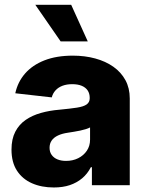

<svg xmlns="http://www.w3.org/2000/svg" viewBox="-20 -786 626 815"><path d="M208.5 9.8Q156.2 9.8 115.7 -8.1Q75.2 -25.9 52 -61.5Q28.8 -97.2 28.8 -150.9Q28.8 -195.8 44.9 -226.8Q61 -257.8 89.1 -277.1Q117.2 -296.4 153.8 -306.6Q190.4 -316.9 231.9 -320.3Q278.3 -324.7 306.6 -329.1Q335 -333.5 347.9 -342.8Q360.8 -352.1 360.8 -368.7V-370.6Q360.8 -389.2 352.1 -402.1Q343.3 -415 326.7 -421.9Q310.1 -428.7 286.6 -428.7Q263.2 -428.7 245.1 -421.9Q227.1 -415 215.6 -402.3Q204.1 -389.6 199.7 -372.6L44.9 -390.1Q55.2 -438 86.4 -473.9Q117.7 -509.8 168.7 -529.8Q219.7 -549.8 289.1 -549.8Q340.3 -549.8 384.3 -537.8Q428.2 -525.9 461.2 -502.7Q494.1 -479.5 512.5 -445.6Q530.8 -411.6 530.8 -368.2V0H370.1V-76.2H365.7Q351.1 -47.9 328.6 -29.1Q306.2 -10.3 276.4 -0.2Q246.6 9.8 208.5 9.8ZM260.3 -103Q289.1 -103 312 -114.5Q335 -126 348.6 -146.2Q362.3 -166.5 362.3 -193.4V-245.1Q355 -241.2 344.2 -237.8Q333.5 -234.4 320.6 -231.7Q307.6 -229 294.2 -226.8Q280.8 -224.6 268.6 -222.7Q243.7 -219.2 226.1 -210.9Q208.5 -202.6 199.5 -189.7Q190.4 -176.8 190.4 -158.7Q190.4 -140.6 199.5 -128.2Q208.5 -115.7 224.1 -109.4Q239.7 -103 260.3 -103ZM237.3 -610.4 129.9 -765.6H282.2L352.5 -610.4Z"/></svg>

Font: Inter 16pt ExtraBold
Style: Regular
Weight: 800
Version: Version 4.001;git-66647c0bb